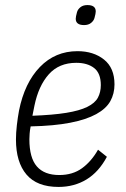

<svg xmlns="http://www.w3.org/2000/svg" viewBox="-20 -726 497 758"><path d="M211 12Q126 12 84.5 -37Q43 -86 43 -175Q43 -201 46.5 -231.5Q50 -262 55 -289Q77 -399 137.5 -461.5Q198 -524 286 -524Q349 -524 390.5 -491Q432 -458 432 -393Q432 -356 415.5 -326.5Q399 -297 360 -275.5Q321 -254 257.5 -241.5Q194 -229 101 -227Q98 -212 97 -198.5Q96 -185 96 -176Q96 -103 125.5 -69Q155 -35 214 -35Q267 -35 304 -62Q341 -89 367 -135L402 -107Q370 -47 321.5 -17.5Q273 12 211 12ZM281 -478Q213 -478 172.5 -432.5Q132 -387 116 -309L108 -269Q189 -272 241.5 -280.5Q294 -289 324.5 -304Q355 -319 366.5 -340.5Q378 -362 378 -390Q378 -437 351.5 -457.5Q325 -478 281 -478ZM312 -627Q279 -627 279 -652Q279 -660 284 -678Q287 -689 297.5 -697.5Q308 -706 325 -706Q358 -706 358 -681Q358 -673 353 -655Q350 -644 339.5 -635.5Q329 -627 312 -627Z"/></svg>

Font: IBM Plex Sans Condensed Light
Style: Italic
Weight: 300
Width: 3
Italic angle: -11°
Designer: Mike Abbink, Paul van der Laan, Pieter van Rosmalen
Foundry: Bold Monday
Version: Version 1.3